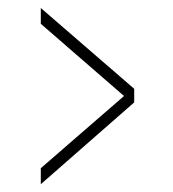

<svg xmlns="http://www.w3.org/2000/svg" viewBox="-20 -508 432 480"><path d="M82 -47.5V-87.5L290 -268L82 -448.5V-488L315.5 -286V-252Z"/></svg>

Font: Imbue 10pt Light
Style: Regular
Weight: 300
Designer: Tyler Finck
Foundry: Etcetera Type Company
Version: Version 1.102; ttfautohint (v1.8.3)